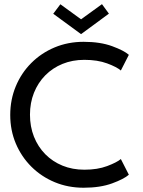

<svg xmlns="http://www.w3.org/2000/svg" viewBox="-20 -868 672 900"><path d="M375.5 -72.5Q437 -72.5 482.2 -89.5Q527.5 -106.5 546.5 -122.5L584 -49Q561.5 -29 505.8 -8.5Q450 12 372 12Q299 12 236.5 -14Q174 -40 127.2 -86.5Q80.5 -133 54.2 -195Q28 -257 28 -329Q28 -401 54 -463.5Q80 -526 126.8 -572.8Q173.5 -619.5 236.2 -645.8Q299 -672 372 -672Q450 -672 505.8 -651.5Q561.5 -631 584 -611L546.5 -537.5Q527.5 -554 482.2 -570.8Q437 -587.5 375.5 -587.5Q319.5 -587.5 273 -568.5Q226.5 -549.5 192.2 -514.8Q158 -480 139.2 -433Q120.5 -386 120.5 -330.5Q120.5 -274.5 139.2 -227.2Q158 -180 192.2 -145.2Q226.5 -110.5 273 -91.5Q319.5 -72.5 375.5 -72.5ZM360 -708 229.5 -803.5 263 -848 360 -777.5 458 -848.5 490.5 -804Z"/></svg>

Font: League Spartan Thin
Style: Regular
Weight: 400
Version: Version 2.002